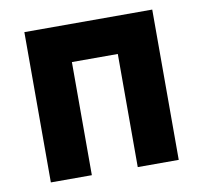

<svg xmlns="http://www.w3.org/2000/svg" viewBox="-66 -621 733 692"><g transform="rotate(-10 300.0 -275.0)"><path d="M66 0V-550H534V0H384V-414H216V0Z"/></g></svg>

Font: JetBrains Mono NL ExtraBold
Style: Regular
Weight: 800
Designer: Philipp Nurullin, Konstantin Bulenkov
Foundry: JetBrains
Version: Version 2.304; ttfautohint (v1.8.4.7-5d5b)